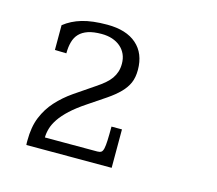

<svg xmlns="http://www.w3.org/2000/svg" viewBox="-72 -533 703 622"><g transform="rotate(15 279.0 -222.0)"><path d="M63.5 0Q63 -3.4 63 -7.1Q63 -10.7 63 -14.6Q63 -60.5 76.4 -93.3Q89.8 -126 112.8 -151.4Q135.7 -176.8 166.5 -198.2Q197.3 -219.7 231.9 -242.7Q248 -253.4 259.8 -263.4Q271.5 -273.4 279.1 -284.2Q286.6 -294.9 290.5 -307.1Q294.4 -319.3 294.4 -334Q294.4 -351.6 288.1 -365.7Q281.7 -379.9 270 -389.9Q258.3 -399.9 242.2 -405.3Q226.1 -410.6 206.5 -410.6Q179.2 -410.6 161.1 -404.5Q143.1 -398.4 132.1 -387Q121.1 -375.5 116.5 -358.6Q111.8 -341.8 111.8 -320.3L73.2 -321.3V-404.3Q98.1 -424.3 132.1 -434.3Q166 -444.3 216.3 -444.3Q280.3 -444.3 314.9 -413.8Q349.6 -383.3 349.6 -328.1Q349.6 -302.7 341.6 -284.4Q333.5 -266.1 317.4 -249.8Q301.3 -233.4 276.6 -216.6Q252 -199.7 218.8 -177.7Q188 -157.2 168 -138.7Q147.9 -120.1 136.2 -102.8Q124.5 -85.4 119.9 -69.6Q115.2 -53.7 115.2 -39.1H291Q299.3 -39.1 304 -42.2Q308.6 -45.4 310.8 -55.2Q313 -64.9 313.7 -82.5Q314.5 -100.1 314.5 -128.9H349.6V0Z"/></g></svg>

Font: Kameron
Style: Regular
Weight: 400
Version: Version 1.000